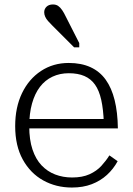

<svg xmlns="http://www.w3.org/2000/svg" viewBox="-20 -829 596 860"><path d="M111 -263Q111 -203 125.5 -159.5Q140 -116 166 -88.5Q192 -61 227 -47.5Q262 -34 303 -34Q349 -34 381 -48.5Q413 -63 434 -86Q455 -109 470 -133L507 -107Q488 -72 459 -45.5Q430 -19 391 -4Q352 11 302 11Q231 11 173.5 -21Q116 -53 82 -114.5Q48 -176 48 -264Q48 -348 78.5 -411.5Q109 -475 163.5 -511Q218 -547 288 -547Q344 -547 385.5 -528Q427 -509 453.5 -472Q480 -435 493.5 -380.5Q507 -326 508 -254H92V-296H464L445 -279Q443 -339 433.5 -381.5Q424 -424 405.5 -450Q387 -476 358 -488.5Q329 -501 288 -501Q248 -501 215 -485.5Q182 -470 159 -440Q136 -410 123.5 -365.5Q111 -321 111 -263ZM275 -754 335 -636V-617H312L214 -715Q203 -726 195 -735Q187 -744 182.5 -754Q178 -764 178 -774Q178 -789 188.5 -799Q199 -809 217 -809Q231 -809 240.5 -802.5Q250 -796 258.5 -783.5Q267 -771 275 -754Z"/></svg>

Font: Roboto Serif ExtraLight
Style: Regular
Weight: 250
Version: Version 1.007